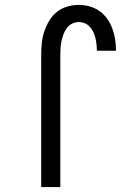

<svg xmlns="http://www.w3.org/2000/svg" viewBox="-20 -763 540 783"><path d="M148 0V-540Q148 -564 150.5 -588Q153 -612 160.5 -634.5Q168 -657 180.5 -678Q193 -699 211.5 -714Q230 -729 253.5 -736Q277 -743 301 -743Q323 -743 345 -737Q367 -731 385.5 -718Q404 -705 417 -686.5Q430 -668 438 -646.5Q446 -625 449.5 -603Q453 -581 453 -558V-556H375V-557Q375 -570 373.5 -583Q372 -596 369 -608.5Q366 -621 360.5 -632.5Q355 -644 346.5 -653.5Q338 -663 326 -668Q314 -673 301 -673Q287 -673 274 -666.5Q261 -660 252.5 -648.5Q244 -637 239 -623.5Q234 -610 231 -596.5Q228 -583 227 -568.5Q226 -554 226 -540V0Z"/></svg>

Font: Iosevka Curly
Style: Regular
Weight: 400
Monospace: yes
Designer: Belleve Invis
Foundry: Belleve Invis
Version: Version 22.1.2; ttfautohint (v1.8.4)